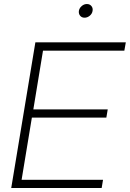

<svg xmlns="http://www.w3.org/2000/svg" viewBox="-20 -939 648 959"><path d="M36.1 0 156.7 -727.5H608.4L601.1 -686H194.8L146.5 -392.6H518.1L511.2 -351.6H139.2L87.9 -41H494.6L487.8 0ZM402.3 -850.6Q388.2 -850.6 380.1 -860.6Q372.1 -870.6 374 -884.8Q376.5 -898.9 388.2 -908.9Q399.9 -918.9 414.1 -918.9Q428.2 -918.9 436.5 -908.9Q444.8 -898.9 442.4 -884.8Q440.4 -870.6 428.5 -860.6Q416.5 -850.6 402.3 -850.6Z"/></svg>

Font: Inter Display ExtraLight
Style: Italic
Weight: 200
Italic angle: -9.39999°
Designer: Rasmus Andersson
Foundry: rsms
Version: Version 4.000;git-a52131595